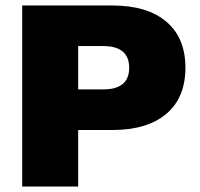

<svg xmlns="http://www.w3.org/2000/svg" viewBox="-20 -680 728 700"><path d="M389 -660Q517 -660 586.5 -601Q656 -542 656 -433Q656 -324 586.5 -265Q517 -206 389 -206H265V0H61V-660ZM356 -354Q451 -354 451 -433Q451 -512 356 -512H265V-354Z"/></svg>

Font: Elaine Sans ExtraBold
Style: Regular
Weight: 800
Designer: Wei Huang
Foundry: Wei Huang
Version: Version 2.001;December 24, 2019;FontCreator 12.0.0.2547 64-b